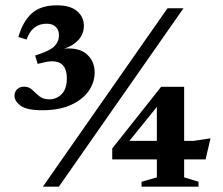

<svg xmlns="http://www.w3.org/2000/svg" viewBox="-20 -701 836 721"><path d="M141 0 609 -670H669L201 0ZM139.5 -287Q80.5 -287 57.5 -304Q34.5 -321 34.5 -341Q34.5 -356 44.2 -365.8Q54 -375.5 70.5 -375.5Q89 -375.5 101.2 -363.5Q113.5 -351.5 127.5 -339.8Q141.5 -328 165.5 -328Q192 -328 211.5 -347.5Q231 -367 231 -406.5Q231 -489 140 -465.5L121.5 -461L112 -492.5Q166.5 -509.5 184 -527Q201.5 -544.5 201.5 -569Q201.5 -587.5 189.8 -599.8Q178 -612 155.5 -612Q100 -612 80 -552.5L49 -562Q65.5 -620 99 -650.5Q132.5 -681 193.5 -681Q244 -681 269.5 -659.2Q295 -637.5 295 -604Q295 -573.5 274.5 -551Q254 -528.5 221.5 -518.5Q278 -523 306.8 -496.5Q335.5 -470 335.5 -429.5Q335.5 -390.5 312.2 -358.2Q289 -326 245.2 -306.5Q201.5 -287 139.5 -287ZM585 -375H671.5V-172H706.5L770.5 -181.5L752 -102.5H671.5V-35L725.5 -18.5V0H511.5V-18.5L569 -35V-102.5H401.5V-143.5ZM569 -172V-299.5L466 -172Z"/></svg>

Font: Newsreader Text
Style: Bold
Weight: 700
Designer: Hugues Gentile
Foundry: Production Type
Version: Version 1.001